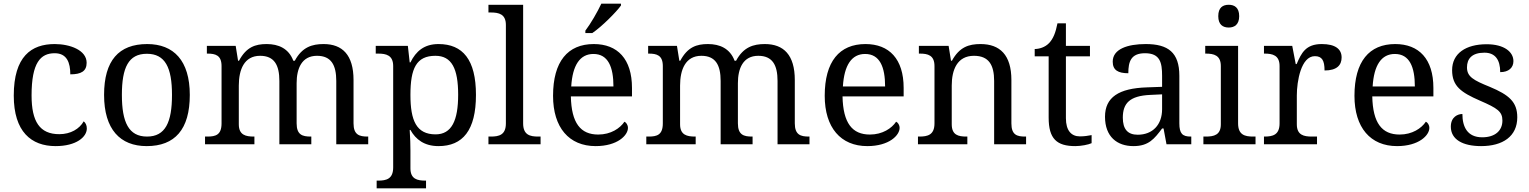

<svg xmlns="http://www.w3.org/2000/svg" viewBox="-20 -786 8330 1046"><path d="M283 10C396 10 453 -40 453 -86C453 -104 446 -117 436 -125C413 -84 365 -55 303 -55C196 -55 152 -124 152 -266C152 -445 201 -496 278 -496C345 -496 363 -444 363 -381C422 -381 452 -398 452 -444C452 -513 361 -546 278 -546C151 -546 55 -479 55 -265C55 -69 150 10 283 10Z M779 10C933 10 1014 -81 1014 -269C1014 -456 926 -546 782 -546C627 -546 547 -456 547 -269C547 -81 635 10 779 10ZM781 -42C681 -42 644 -120 644 -269C644 -418 680 -493 780 -493C880 -493 917 -418 917 -269C917 -120 881 -42 781 -42Z M1097 0H1366V-42H1363C1319 -42 1281 -50 1281 -109V-320C1281 -406 1310 -482 1397 -482C1474 -482 1502 -432 1502 -345V0H1676V-42H1673C1628 -42 1596 -51 1596 -114V-333C1596 -413 1624 -482 1707 -482C1784 -482 1812 -432 1812 -345V0H1986V-42H1983C1938 -42 1906 -51 1906 -114V-350C1906 -487 1845 -546 1743 -546C1681 -546 1626 -530 1586 -455H1578C1553 -522 1497 -546 1433 -546C1371 -546 1322 -530 1282 -455H1277L1264 -536H1107V-494H1110C1154 -494 1187 -485 1187 -426V-114C1187 -51 1155 -42 1110 -42H1097Z M2032 240H2301V198H2298C2254 198 2216 190 2216 131V35C2216 10 2215 -39 2212 -78H2216C2245 -26 2292 10 2369 10C2501 10 2573 -76 2573 -269C2573 -461 2501 -546 2369 -546C2291 -546 2246 -507 2216 -446H2212L2202 -536H2027V-494H2040C2084 -494 2122 -485 2122 -426V126C2122 189 2085 198 2040 198H2032ZM2353 -54C2248 -54 2216 -130 2216 -269C2216 -413 2248 -482 2352 -482C2441 -482 2476 -412 2476 -270C2476 -130 2441 -54 2353 -54Z M2641 0H2925V-42H2912C2867 -42 2830 -51 2830 -114V-760H2641V-718H2654C2698 -718 2736 -709 2736 -650V-114C2736 -51 2699 -42 2654 -42H2641Z M3169 -619V-606H3207C3260 -642 3338 -721 3363 -756V-766H3256C3235 -721 3198 -657 3169 -619ZM3225 10C3344 10 3401 -49 3401 -89C3401 -106 3391 -119 3382 -123C3358 -87 3308 -53 3239 -53C3143 -53 3093 -115 3090 -261H3423V-307C3423 -465 3344 -546 3215 -546C3073 -546 2993 -451 2993 -264C2993 -91 3080 10 3225 10ZM3322 -315H3092C3099 -430 3139 -492 3213 -492C3293 -492 3322 -421 3322 -315Z M3501 0H3770V-42H3767C3723 -42 3685 -50 3685 -109V-320C3685 -406 3714 -482 3801 -482C3878 -482 3906 -432 3906 -345V0H4080V-42H4077C4032 -42 4000 -51 4000 -114V-333C4000 -413 4028 -482 4111 -482C4188 -482 4216 -432 4216 -345V0H4390V-42H4387C4342 -42 4310 -51 4310 -114V-350C4310 -487 4249 -546 4147 -546C4085 -546 4030 -530 3990 -455H3982C3957 -522 3901 -546 3837 -546C3775 -546 3726 -530 3686 -455H3681L3668 -536H3511V-494H3514C3558 -494 3591 -485 3591 -426V-114C3591 -51 3559 -42 3514 -42H3501Z M4705 10C4824 10 4881 -49 4881 -89C4881 -106 4871 -119 4862 -123C4838 -87 4788 -53 4719 -53C4623 -53 4573 -115 4570 -261H4903V-307C4903 -465 4824 -546 4695 -546C4553 -546 4473 -451 4473 -264C4473 -91 4560 10 4705 10ZM4802 -315H4572C4579 -430 4619 -492 4693 -492C4773 -492 4802 -421 4802 -315Z M4981 0H5250V-42H5245C5201 -42 5165 -50 5165 -109V-320C5165 -406 5195 -482 5286 -482C5367 -482 5396 -432 5396 -345V0H5570V-42H5565C5520 -42 5490 -51 5490 -114V-350C5490 -487 5427 -546 5322 -546C5258 -546 5207 -530 5166 -455H5161L5148 -536H4986V-494H4991C5035 -494 5071 -485 5071 -426V-114C5071 -51 5034 -42 4989 -42H4981Z M5838 10C5870 10 5910 2 5927 -6V-50C5906 -46 5887 -43 5863 -43C5817 -43 5787 -74 5787 -142V-479H5918V-536H5787V-659H5741C5731 -608 5718 -575 5695 -551C5673 -528 5641 -519 5617 -519V-479H5693V-145C5693 -30 5737 10 5838 10Z M6155 10C6238 10 6269 -30 6311 -86H6319L6335 0H6470V-42H6467C6422 -42 6405 -58 6405 -114V-373C6405 -500 6344 -546 6222 -546C6123 -546 6042 -519 6042 -450C6042 -404 6071 -387 6127 -387C6127 -450 6141 -496 6218 -496C6300 -496 6311 -445 6311 -373V-313L6228 -310C6075 -305 6000 -256 6000 -150C6000 -41 6066 10 6155 10ZM6178 -52C6123 -52 6097 -83 6097 -145C6097 -223 6134 -264 6247 -269L6311 -272V-191C6311 -106 6259 -52 6178 -52Z M6674 -636C6705 -636 6731 -652 6731 -698C6731 -745 6705 -760 6674 -760C6642 -760 6617 -745 6617 -698C6617 -652 6642 -636 6674 -636ZM6536 0H6820V-42H6807C6762 -42 6725 -51 6725 -114V-536H6546V-494H6549C6593 -494 6631 -485 6631 -426V-109C6631 -50 6593 -42 6549 -42H6536Z M6866 0H7155V-42H7127C7083 -42 7045 -50 7045 -109V-266C7045 -343 7068 -480 7143 -480C7182 -480 7196 -457 7196 -402C7263 -402 7289 -431 7289 -473C7289 -519 7254 -546 7181 -546C7093 -546 7070 -497 7044 -437H7039L7020 -536H6866V-494H6869C6913 -494 6951 -485 6951 -426V-114C6951 -51 6914 -42 6869 -42H6866Z M7591 10C7710 10 7767 -49 7767 -89C7767 -106 7757 -119 7748 -123C7724 -87 7674 -53 7605 -53C7509 -53 7459 -115 7456 -261H7789V-307C7789 -465 7710 -546 7581 -546C7439 -546 7359 -451 7359 -264C7359 -91 7446 10 7591 10ZM7688 -315H7458C7465 -430 7505 -492 7579 -492C7659 -492 7688 -421 7688 -315Z M8049 10C8167 10 8246 -43 8246 -147C8246 -231 8201 -269 8096 -313C8007 -349 7972 -368 7972 -419C7972 -466 7999 -499 8067 -499C8126 -499 8153 -460 8153 -393C8199 -393 8225 -417 8225 -453C8225 -503 8175 -545 8079 -545C7966 -545 7891 -495 7891 -404C7891 -317 7939 -283 8042 -238C8139 -196 8165 -178 8165 -129C8165 -75 8126 -38 8055 -38C7974 -38 7947 -95 7947 -165C7923 -165 7884 -150 7884 -96C7884 -26 7949 10 8049 10Z"/></svg>

Font: Noto Serif
Style: Regular
Weight: 400
Designer: Monotype Design Team
Foundry: Monotype Imaging Inc.
Version: Version 2.015